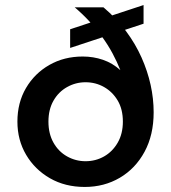

<svg xmlns="http://www.w3.org/2000/svg" viewBox="-20 -729 679 761"><path d="M316 12Q238 12 178 -22.5Q118 -57 83.5 -115.5Q49 -174 49 -247Q49 -322 83 -380Q117 -438 175.5 -471.5Q234 -505 308 -505Q350 -505 388 -492Q426 -479 457 -451Q444 -484 426 -517.5Q408 -551 385 -582.5Q362 -614 335 -643.5Q308 -673 276 -700H390Q442 -656 479.5 -605.5Q517 -555 541 -501Q565 -447 577 -392.5Q589 -338 589 -284Q589 -194 553 -127.5Q517 -61 455 -24.5Q393 12 316 12ZM319 -90Q359 -90 392.5 -109Q426 -128 446.5 -163.5Q467 -199 467 -247Q467 -296 446.5 -330.5Q426 -365 392.5 -384Q359 -403 319 -403Q280 -403 246 -384Q212 -365 192 -330Q172 -295 172 -247Q172 -199 192 -163.5Q212 -128 246 -109Q280 -90 319 -90ZM258 -539V-613L549 -709V-635Z"/></svg>

Font: DM Sans 20pt SemiBold
Style: Regular
Weight: 600
Version: Version 4.004;gftools[0.9.30]